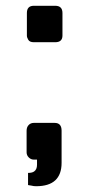

<svg xmlns="http://www.w3.org/2000/svg" viewBox="-20 -552 308 664"><path d="M193 11Q193 92 105 92Q96 92 89 90L77 88V46Q91 46 98 41Q108 34 108 18V0H97Q87 0 79.5 -7.5Q72 -15 72 -25V-100Q72 -112 79 -119.5Q86 -127 97 -127H169Q193 -127 193 -100ZM73 -429V-507Q73 -532 97 -532H171Q196 -532 196 -507V-429Q196 -406 171 -406H97Q83 -406 78 -414Q73 -422 73 -429Z"/></svg>

Font: Exo
Style: DemiBold
Weight: 600
Designer: Natanael Gama
Version: Version 1.00